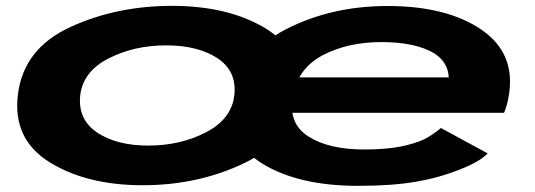

<svg xmlns="http://www.w3.org/2000/svg" viewBox="-20 -612 1782 639"><path d="M455 4.5Q640 4.5 793.8 -69.5Q947.5 -143.5 967 -297Q985 -445.5 861.5 -519Q738 -592.5 552.5 -592.5Q366.5 -592.5 212.5 -521.2Q58.5 -450 39.5 -297Q21.5 -148.5 145.2 -72Q269 4.5 455 4.5ZM474 -127.5Q368 -127.5 303.2 -171Q238.5 -214.5 247 -295Q256.5 -374.5 341.8 -417.8Q427 -461 532.5 -461Q639 -461 703.8 -418.2Q768.5 -375.5 760 -295Q750.5 -215.5 665.2 -171.5Q580 -127.5 474 -127.5ZM1171.5 6.5 1193 -114.5Q1074 -114.5 1007 -157.5Q939 -199.5 954.5 -290Q969.5 -383 1053.5 -428Q1138 -472 1249 -472Q1363 -472 1426 -434Q1471 -404.5 1473.5 -354.5H946.5L926 -236.5H1657.5Q1668 -260.5 1673 -292Q1698 -434 1582 -513.5Q1466.5 -592 1270 -592Q1083.5 -592 933.5 -515.5Q784.5 -439.5 759 -291Q734 -140 854.5 -66.5Q975 6.5 1171.5 6.5ZM1193 -114.5 1171.5 6.5Q1285.5 6.5 1363 -7Q1438.5 -19.5 1508 -47Q1576 -73 1603 -101.5L1447.5 -186Q1422.5 -164.5 1392 -148.5Q1359.5 -133.5 1312 -124Q1262.5 -114.5 1193 -114.5Z"/></svg>

Font: Anybody ExtraExpanded
Style: Bold Italic
Weight: 700
Width: 8
Italic angle: -10°
Version: Version 1.113;gftools[0.9.25]